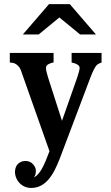

<svg xmlns="http://www.w3.org/2000/svg" viewBox="-20 -798 540 936"><path d="M320.3 -777.8 447.8 -629.9H370.6L269.5 -712.9L168.5 -629.9H91.3L218.8 -777.8ZM241.2 -540V-493.2Q234.4 -492.7 227.8 -490.2Q221.2 -487.8 215.8 -484.9Q204.1 -478.5 204.1 -466.8Q204.1 -452.1 214.8 -418.9L282.2 -209L356 -418.9Q361.3 -434.6 364.7 -447.5Q368.2 -460.4 368.2 -466.8Q368.2 -477.5 356 -483.9Q351.6 -486.8 344 -489.3Q336.4 -491.7 329.1 -493.2V-540H475.1V-493.2Q454.6 -486.8 446.3 -474.1Q438 -461.4 431.2 -445.8Q427.7 -438 423.8 -427.7Q419.9 -417.5 415 -404.8L271 -23.9Q260.3 3.9 247.3 29.5Q234.4 55.2 217.8 75.2Q201.2 95.2 179.9 106.7Q158.7 118.2 131.8 118.2Q110.4 118.2 93 108.2Q75.7 98.1 65.4 81.5Q54.7 64.9 53.2 44.9Q52.2 35.2 55.2 23.4Q58.1 11.7 64 4.9Q79.1 -13.2 104 -13.2Q119.6 -13.2 130.9 -5.9Q142.1 1.5 148.4 12.7Q154.8 23.4 154.8 34.2Q154.8 44.4 152.8 52.2Q150.9 60.1 145 65.9Q159.2 62 175.8 38.1Q191.9 15.6 211.9 -37.1L221.2 -61L87.9 -438Q83 -453.6 78.6 -462.6Q74.2 -471.7 65.9 -479Q58.1 -486.3 50 -489.5Q42 -492.7 27.8 -493.2V-540Z"/></svg>

Font: BIZ UDMincho
Style: Bold
Weight: 700
Monospace: yes
Designer: TypeBank Co., Ltd.
Foundry: Morisawa Inc.
Version: Version 1.06